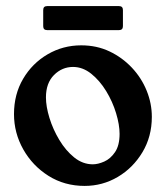

<svg xmlns="http://www.w3.org/2000/svg" viewBox="-20 -600 545 631"><path d="M258 11Q192 11 139.5 -22Q87 -55 56.5 -109Q26 -163 26 -225Q26 -290 56 -341Q86 -392 136.5 -421.5Q187 -451 247 -451Q298 -451 340 -431Q382 -411 413.5 -377.5Q445 -344 462 -302Q479 -260 479 -216Q479 -151 448 -99.5Q417 -48 367 -18.5Q317 11 258 11ZM285 -60Q302 -60 322.5 -69Q343 -78 358 -100Q373 -122 373 -160Q373 -190 361.5 -228Q350 -266 329 -300.5Q308 -335 280 -357.5Q252 -380 220 -380Q184 -380 157.5 -353.5Q131 -327 131 -280Q131 -250 142.5 -212.5Q154 -175 175 -140Q196 -105 224 -82.5Q252 -60 285 -60ZM384 -514Q384 -501 371 -501H135Q122 -501 122 -514V-567Q122 -580 135 -580H371Q384 -580 384 -567Z"/></svg>

Font: Young Serif Light
Style: Regular
Weight: 300
Designer: Bastien Sozeau
Foundry: NBR — Bastien Sozeau
Version: Version 5.001